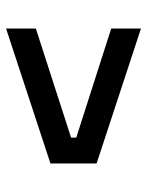

<svg xmlns="http://www.w3.org/2000/svg" viewBox="54 -645 484 632"><g transform="rotate(-90 296.0 -329.0)"><path d="M74 -405 518 -551V-453L159 -337V-320L518 -205V-107L74 -253Z"/></g></svg>

Font: Cazoo Sans Medium
Style: Regular
Weight: 500
Designer: Jonathan Barnbrook, Julián Moncada
Foundry: Barnbrook Fonts
Version: Version 2.000;Glyphs 3.3 (3337)